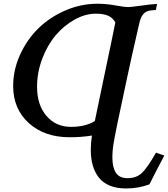

<svg xmlns="http://www.w3.org/2000/svg" viewBox="-20 -746 916 1047"><path d="M679.7 -707.5Q693.8 -707.5 739.3 -713.9Q798.8 -722.7 836.4 -724.6L830.1 -691.9L801.3 -689Q776.4 -686.5 761.2 -668.9Q746.1 -651.4 738.8 -615.7Q691.4 -409.2 675.8 -334.5Q662.1 -270 644.8 -188.5Q627.4 -106.9 620.4 -73.7Q613.3 -40.5 605.5 1.2Q597.7 43 595.2 66.4Q592.8 89.8 592.8 112.3Q592.8 166 611.8 195.8Q630.9 225.6 675.3 225.6Q723.1 225.6 753.2 197.8Q783.2 169.9 830.6 86.4L876 102.1Q828.1 192.4 794.9 259.3Q734.9 281.7 667.5 281.7Q616.2 281.7 578.4 266.1Q540.5 250.5 518.3 221.4Q496.1 192.4 485.6 155.3Q475.1 118.2 475.1 71.3Q475.1 32.7 481.4 -6.8Q424.3 2.4 359.4 2.4Q222.7 2.4 137.2 -74.7Q51.8 -151.9 51.8 -276.9Q51.8 -364.7 89.4 -447.5Q127 -530.3 189 -591.1Q251 -651.9 335.7 -688.7Q420.4 -725.6 510.3 -725.6Q560.1 -725.6 608.6 -716.6Q657.2 -707.5 679.7 -707.5ZM502.4 -671.4Q445.3 -671.4 387.5 -639.4Q329.6 -607.4 284.4 -554.4Q239.3 -501.5 210.7 -426.8Q182.1 -352.1 182.1 -272.5Q182.1 -173.8 233.4 -114Q284.7 -54.2 367.2 -54.2Q445.3 -54.2 497.1 -85.9Q509.8 -149.4 552.7 -352.5Q595.7 -555.7 608.9 -624Q594.7 -648.9 569.8 -660.2Q544.9 -671.4 502.4 -671.4Z"/></svg>

Font: Flanker
Style: Bold Italic
Weight: 700
Italic angle: -12°
Designer: Flanker
Version: Version 2.000